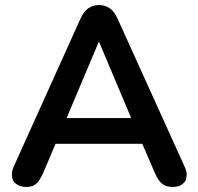

<svg xmlns="http://www.w3.org/2000/svg" viewBox="-20 -733 784 761"><path d="M371 -566 244 -265H500L373 -566ZM84 8Q60 8 45.5 -3Q31 -14 29 -25.5Q27 -37 27 -41Q27 -56 35 -74L299 -659Q312 -688 330.5 -700.5Q349 -713 373 -713Q396 -713 414.5 -700.5Q433 -688 446 -659L711 -74Q720 -56 720 -40Q720 -36 718 -24.5Q716 -13 702 -2.5Q688 8 665 8Q637 8 621.5 -5.5Q606 -19 594 -47L544 -163H200L151 -47Q138 -18 124 -5Q110 8 84 8Z"/></svg>

Font: Nunito
Style: Bold
Weight: 700
Designer: Vernon Adams
Foundry: Vernon Adams
Version: Version 3.602